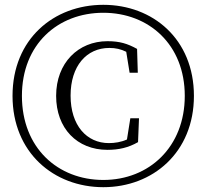

<svg xmlns="http://www.w3.org/2000/svg" viewBox="-20 -762 857 797"><path d="M409 15C614 15 785 -129 785 -364C785 -600 614 -742 409 -742C203 -742 32 -600 32 -364C32 -129 203 15 409 15ZM409 -15C220 -15 71 -148 71 -364C71 -578 220 -709 409 -709C598 -709 747 -577 747 -364C747 -152 599 -15 409 -15ZM426 -140C473 -140 513 -149 553 -172L557 -271H521L507 -183C483 -172 456 -168 432 -168C340 -168 273 -241 273 -365C273 -488 339 -563 434 -563C460 -563 482 -558 504 -547L518 -460H552L549 -559C509 -581 477 -591 426 -591C305 -591 213 -501 213 -364C213 -229 300 -140 426 -140Z"/></svg>

Font: Noto Serif HK Light
Style: Regular
Weight: 300
Designer: Ryoko NISHIZUKA 西塚涼子 (kana & ideographs); Frank Grießhammer (Latin, Greek & Cyrillic); Wenlong ZHANG 张文龙 (bopomofo); San
Foundry: Adobe
Version: Version 2.001;hotconv 1.1.0;makeotfexe 2.6.0